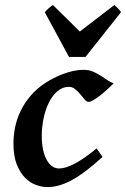

<svg xmlns="http://www.w3.org/2000/svg" viewBox="-20 -741 512 781"><path d="M442.4 -401.9Q432.1 -391.6 418 -378.7Q403.8 -365.7 389.2 -354Q374.5 -342.3 361.3 -334.5Q348.1 -326.7 340.3 -326.7Q332.5 -326.7 324.5 -336.2Q316.4 -345.7 306.9 -357.2Q297.4 -368.7 285.9 -378.2Q274.4 -387.7 260.3 -387.7Q233.9 -387.7 213.1 -369.6Q192.4 -351.6 178.5 -323Q164.6 -294.4 157.2 -259Q149.9 -223.6 149.9 -189.5Q149.9 -157.7 155 -133.1Q160.2 -108.4 169.7 -91.1Q179.2 -73.7 191.9 -64.7Q204.6 -55.7 220.2 -55.7Q246.6 -55.7 283.4 -75Q320.3 -94.2 373 -137.2Q375 -134.8 378.4 -129.6Q381.8 -124.5 385.7 -119.1Q389.6 -113.8 392.8 -109.1Q396 -104.5 397 -102.5Q358.9 -67.9 327.1 -44.2Q295.4 -20.5 268.3 -6.3Q241.2 7.8 217.8 13.9Q194.3 20 172.4 20Q151.9 20 127.7 11.7Q103.5 3.4 82.8 -17.1Q62 -37.6 48.3 -71.8Q34.7 -106 34.7 -157.2Q34.7 -189.9 41.5 -223.6Q48.3 -257.3 63.7 -289.3Q79.1 -321.3 103.8 -350.6Q128.4 -379.9 164.6 -403.8Q178.2 -412.6 196.3 -422.1Q214.4 -431.6 234.9 -439.5Q255.4 -447.3 276.9 -452.1Q298.3 -457 318.8 -457Q340.3 -457 357.4 -450Q374.5 -442.9 388.9 -433.6Q403.3 -424.3 416.3 -415.3Q429.2 -406.2 442.4 -401.9ZM327.6 -509.3H260.7L162.1 -691.4Q169.9 -700.2 178.5 -707.8Q187 -715.3 195.3 -720.7L304.7 -612.8L445.3 -720.7Q451.2 -715.3 459 -707.8Q466.8 -700.2 472.2 -691.4Z"/></svg>

Font: Gentium Basic
Style: Bold Italic
Weight: 700
Italic angle: -8°
Designer: J. Victor Gaultney and Annie Olsen
Foundry: SIL International
Version: Version 1.102; 2013; Maintenance release